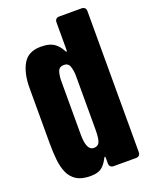

<svg xmlns="http://www.w3.org/2000/svg" viewBox="-159 -944 816 1036"><g transform="rotate(-20 249.0 -425.5)"><path d="M277.8 -676.3Q282.7 -667 285.2 -667Q288.1 -667 288.1 -678.7V-835Q288.1 -846.2 294.7 -852.8Q301.3 -859.4 312.5 -859.4H441.4Q452.6 -859.4 459.2 -852.8Q465.8 -846.2 465.8 -835V-24.4Q465.8 -13.2 459.2 -6.6Q452.6 0 441.4 0H312.5Q301.3 0 294.7 -6.6Q288.1 -13.2 288.1 -24.4V-53.2Q288.1 -64.5 285.6 -64.5Q283.2 -64.5 278.3 -55.2Q266.1 -31.2 249.5 -15.1Q225.6 7.8 179.2 7.8Q128.4 7.8 98.6 -10.7Q68.8 -29.3 54.2 -62Q39.6 -94.7 34.9 -138.7Q30.3 -182.6 30.3 -232.9V-551.3Q30.3 -635.7 60.3 -688Q90.3 -740.2 162.1 -740.2Q163.1 -740.2 164.6 -740.2Q216.3 -740.2 244.1 -717.8Q264.2 -701.7 277.8 -676.3ZM246.1 -128.9Q271 -128.9 279.5 -148.9Q288.1 -168.9 288.1 -220.7V-528.8Q288.1 -554.7 280.5 -579.8Q272.9 -605 247.1 -605Q218.8 -605 211.4 -581.1Q204.1 -557.1 204.1 -528.8V-220.7Q204.1 -128.9 246.1 -128.9Z"/></g></svg>

Font: Fz Anton Round
Style: Regular
Weight: 400
Designer: Vernon Adams
Foundry: Vernon Adams
Version: Version 2.0 Mod + VH boi FontZin